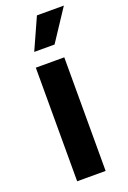

<svg xmlns="http://www.w3.org/2000/svg" viewBox="-148 -816 576 867"><g transform="rotate(-20 140.0 -383.0)"><path d="M64.9 0V-545.9H201.7V0ZM82.5 -615.2 150.4 -766.1H279.8L180.2 -615.2Z"/></g></svg>

Font: Inter
Style: 650
Weight: 650
Designer: Rasmus Andersson
Foundry: rsms
Version: Version 4.001;git-66647c0bb